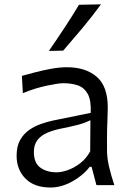

<svg xmlns="http://www.w3.org/2000/svg" viewBox="-20 -838 586 869"><path d="M209 10.7Q134.8 10.7 95 -30Q55.2 -70.8 55.2 -133.3Q55.2 -175.8 71 -204.1Q86.9 -232.4 112.3 -250Q137.7 -267.6 166.3 -277.3Q194.8 -287.1 220.2 -292.5L390.6 -327.1Q393.1 -384.3 377 -413.1Q360.8 -441.9 332 -451.7Q303.2 -461.4 266.1 -461.4Q244.6 -461.4 192.4 -450.4Q140.1 -439.5 83.5 -416.5L79.1 -494.6Q103.5 -501.5 138.2 -510.5Q172.9 -519.5 210.9 -526.6Q249 -533.7 282.7 -533.7Q367.7 -533.7 417.7 -490.5Q467.8 -447.3 467.8 -351.1Q467.8 -327.6 466.1 -291.5Q464.4 -255.4 464.4 -222.2V-157.7Q464.4 -123.5 473.4 -84.2Q482.4 -44.9 497.6 0H416.5L394.5 -83H386.2Q354.5 -42.5 305.7 -15.9Q256.8 10.7 209 10.7ZM236.3 -58.1Q258.8 -58.1 287.6 -68.4Q316.4 -78.6 343.5 -99.6Q370.6 -120.6 388.2 -152.8L389.2 -293.9Q380.9 -289.6 366.9 -283.9Q353 -278.3 326.2 -271.5Q299.3 -264.6 251.5 -254.9Q220.2 -248.5 193.1 -236.8Q166 -225.1 149.7 -204.3Q133.3 -183.6 133.3 -149.9Q133.3 -100.6 162.6 -79.3Q191.9 -58.1 236.3 -58.1ZM201.2 -607.4Q237.3 -659.7 271.7 -711.9Q306.2 -764.2 337.4 -816.4L437 -818.4Q397.9 -764.6 354.5 -712.6Q311 -660.6 266.1 -608.9Z"/></svg>

Font: Pinar DS3-Regular
Style: Regular
Weight: 400
Designer: Amin Abedi
Version: Version 2.000